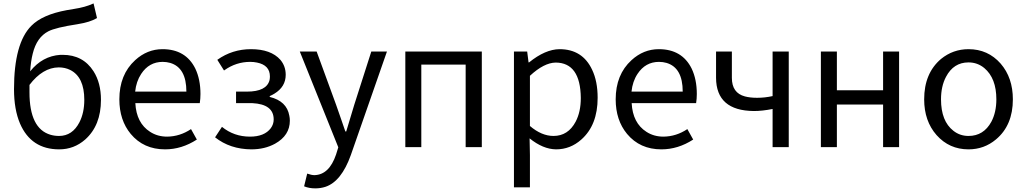

<svg xmlns="http://www.w3.org/2000/svg" viewBox="-20 -836 5826 1091"><path d="M315.4 -63.5Q391.6 -63.5 431.6 -141.6Q459 -195.3 459 -268.6Q459 -398.4 378.9 -438.5Q349.6 -453.1 313.5 -453.1Q222.7 -452.1 147.5 -353.5V-311.5Q147.5 -105.5 266.6 -70.3Q290 -63.5 315.4 -63.5ZM511.7 -816.4 531.2 -733.4Q493.2 -710 418.9 -698.2Q296.9 -679.7 254.9 -658.2Q188.5 -624 166 -531.2Q155.3 -489.3 151.4 -430.7Q220.7 -517.6 323.2 -524.4Q330.1 -524.4 335.9 -524.4Q452.1 -524.4 511.7 -430.7Q553.7 -364.3 553.7 -268.6Q553.7 -123 463.9 -43Q400.4 12.7 316.4 12.7Q157.2 12.7 93.8 -133.8Q59.6 -213.9 59.6 -329.1Q59.6 -590.8 158.2 -689.5Q220.7 -752.9 359.4 -778.3Q377.9 -782.2 400.4 -785.2Q464.8 -794.9 508.8 -815.4Q510.7 -816.4 511.7 -816.4Z M918 12.7Q795.9 12.7 722.7 -75.2Q658.2 -153.3 658.2 -271.5Q658.2 -412.1 748 -494.1Q816.4 -556.6 903.3 -556.6Q1035.2 -556.6 1089.8 -446.3Q1119.1 -384.8 1119.1 -301.8Q1119.1 -275.4 1115.2 -250H749Q754.9 -136.7 833 -86.9Q875 -59.6 929.7 -59.6Q1002.9 -60.5 1065.4 -102.5L1098.6 -43Q1012.7 12.7 918 12.7ZM748 -315.4H1039.1Q1039.1 -451.2 947.3 -478.5Q926.8 -484.4 904.3 -484.4Q827.1 -484.4 782.2 -416Q753.9 -373 748 -315.4Z M1408.2 12.7Q1287.1 11.7 1202.1 -55.7L1241.2 -115.2Q1309.6 -59.6 1400.4 -59.6Q1482.4 -59.6 1518.6 -107.4Q1535.2 -129.9 1535.2 -157.2Q1535.2 -244.1 1413.1 -250Q1404.3 -250 1396.5 -250H1321.3V-315.4H1382.8Q1495.1 -315.4 1511.7 -380.9Q1513.7 -391.6 1513.7 -401.4Q1513.7 -465.8 1440.4 -480.5Q1421.9 -484.4 1401.4 -484.4Q1322.3 -484.4 1255.9 -437.5Q1253.9 -436.5 1252.9 -435.5L1214.8 -496.1Q1299.8 -556.6 1406.2 -556.6Q1519.5 -556.6 1573.2 -496.1Q1603.5 -460 1603.5 -411.1Q1603.5 -342.8 1539.1 -303.7Q1526.4 -295.9 1512.7 -290V-285.2Q1609.4 -261.7 1624 -178.7Q1627 -165 1627 -150.4Q1627 -66.4 1543 -19.5Q1484.4 12.7 1408.2 12.7Z M1771.5 234.4Q1736.3 234.4 1708 222.7L1725.6 150.4Q1750 159.2 1766.6 159.2Q1850.6 157.2 1889.6 42L1902.3 1L1683.6 -543H1779.3L1889.6 -241.2Q1898.4 -214.8 1918.9 -157.2Q1935.5 -110.4 1942.4 -88.9H1947.3Q1983.4 -210 1993.2 -241.2L2089.8 -543H2178.7L1973.6 44.9Q1919.9 195.3 1829.1 225.6Q1801.8 234.4 1771.5 234.4Z M2283.2 0V-543H2717.8V0H2626V-468.8H2374V0Z M2900.4 228.5V-543H2975.6L2983.4 -481.4H2986.3Q3078.1 -555.7 3159.2 -556.6Q3290 -556.6 3344.7 -439.5Q3376 -374 3376 -280.3Q3376 -125 3283.2 -43Q3220.7 12.7 3139.6 12.7Q3065.4 11.7 2989.3 -49.8L2991.2 44.9V228.5ZM3125 -63.5Q3208 -63.5 3251 -144.5Q3280.3 -200.2 3280.3 -279.3Q3278.3 -479.5 3137.7 -480.5Q3071.3 -479.5 2991.2 -405.3V-120.1Q3057.6 -63.5 3125 -63.5Z M3738.3 12.7Q3616.2 12.7 3543 -75.2Q3478.5 -153.3 3478.5 -271.5Q3478.5 -412.1 3568.4 -494.1Q3636.7 -556.6 3723.6 -556.6Q3855.5 -556.6 3910.2 -446.3Q3939.5 -384.8 3939.5 -301.8Q3939.5 -275.4 3935.5 -250H3569.3Q3575.2 -136.7 3653.3 -86.9Q3695.3 -59.6 3750 -59.6Q3823.2 -60.5 3885.7 -102.5L3918.9 -43Q3833 12.7 3738.3 12.7ZM3568.4 -315.4H3859.4Q3859.4 -451.2 3767.6 -478.5Q3747.1 -484.4 3724.6 -484.4Q3647.5 -484.4 3602.5 -416Q3574.2 -373 3568.4 -315.4Z M4370.1 0V-216.8Q4311.5 -205.1 4263.7 -205.1Q4049.8 -207 4048.8 -393.6V-543H4138.7V-393.6Q4138.7 -307.6 4212.9 -288.1Q4242.2 -280.3 4282.2 -280.3Q4326.2 -280.3 4370.1 -290V-543H4461.9V0Z M4644.5 0V-543H4735.4V-323.2H4998V-543H5088.9V0H4998V-242.2H4735.4V0Z M5483.4 12.7Q5374 12.7 5301.8 -68.4Q5231.4 -148.4 5231.4 -271.5Q5231.4 -419.9 5327.1 -501Q5395.5 -556.6 5483.4 -556.6Q5593.8 -556.6 5666 -474.6Q5735.4 -394.5 5735.4 -271.5Q5735.4 -124 5639.6 -43.9Q5572.3 12.7 5483.4 12.7ZM5483.4 -63.5Q5569.3 -63.5 5613.3 -144.5Q5641.6 -198.2 5641.6 -271.5Q5641.6 -391.6 5573.2 -449.2Q5534.2 -481.4 5483.4 -481.4Q5398.4 -481.4 5355.5 -399.4Q5327.1 -345.7 5327.1 -271.5Q5327.1 -147.5 5397.5 -92.8Q5434.6 -63.5 5483.4 -63.5Z"/></svg>

Font: Taipei Sans TC Beta
Style: Regular
Weight: 400
Designer: JT Foundry
Foundry: JT Foundry
Version: Version 1.000